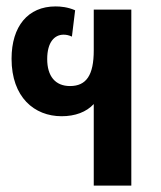

<svg xmlns="http://www.w3.org/2000/svg" viewBox="-20 -578 500 598"><path d="M272 0H389V-548H272V-421C272 -344 249 -310 198 -310C152 -310 127 -341 127 -394C127 -447 150 -470 178 -470C185 -470 193 -469 204 -464L214 -546C191 -556 169 -558 153 -558C67 -558 16 -496 16 -395C16 -275 87 -216 172 -216C214 -216 249 -229 272 -254Z"/></svg>

Font: Noto Sans Thai Cond SemBd
Style: Regular
Weight: 600
Width: 3
Designer: Monotype Design Team
Foundry: Monotype Imaging Inc.
Version: Version 2.002